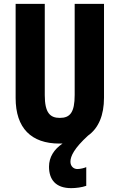

<svg xmlns="http://www.w3.org/2000/svg" viewBox="-20 -734 619 995"><path d="M345 104C345 75 365 34 436 -31C491 -70 519 -137 519 -228V-714H367V-242C367 -151 343 -123 290 -123C239 -123 212 -150 212 -241V-714H61V-226C61 -70 142 10 288 10C293 10 299 10 304 10C260 40 234 80 234 130C234 196 268 241 349 241C373 241 405 237 427 229V132C417 137 395 142 381 142C361 142 345 127 345 104Z"/></svg>

Font: Noto Sans Gujarati UI ExtraCondensed ExtraBold
Style: Regular
Weight: 800
Width: 2
Designer: Jelle Bosma - Monotype Design Team, Universal Thirst
Foundry: Monotype Imaging Inc.
Version: Version 2.106